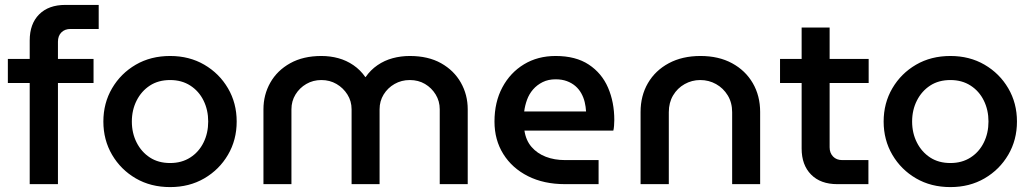

<svg xmlns="http://www.w3.org/2000/svg" viewBox="-20 -750 4202 782"><path d="M101 0V-412H12V-510H101V-585Q101 -653 139.5 -691.5Q178 -730 246 -730H382V-632H267Q244 -632 230 -618Q216 -604 216 -580V-510H361V-412H216V0Z M673 12Q594 12 533 -23.5Q472 -59 436.5 -119.5Q401 -180 401 -255Q401 -330 436.5 -390.5Q472 -451 533 -486.5Q594 -522 673 -522Q751 -522 812 -486.5Q873 -451 908.5 -390.5Q944 -330 944 -255Q944 -180 908.5 -119.5Q873 -59 812 -23.5Q751 12 673 12ZM673 -86Q720 -86 755 -108.5Q790 -131 809 -169.5Q828 -208 828 -255Q828 -302 809 -340.5Q790 -379 755 -401.5Q720 -424 673 -424Q625 -424 590.5 -401.5Q556 -379 536.5 -340.5Q517 -302 517 -255Q517 -208 536.5 -169.5Q556 -131 590.5 -108.5Q625 -86 673 -86Z M1053 0V-305Q1053 -364 1081 -413.5Q1109 -463 1162 -492.5Q1215 -522 1289 -522Q1325 -522 1358 -513Q1391 -504 1419.5 -484.5Q1448 -465 1468 -436H1469Q1489 -465 1517.5 -484.5Q1546 -504 1579.5 -513Q1613 -522 1649 -522Q1724 -522 1776.5 -492.5Q1829 -463 1857 -413.5Q1885 -364 1885 -305V0H1771V-305Q1771 -338 1754.5 -365Q1738 -392 1711 -408Q1684 -424 1649 -424Q1615 -424 1587 -408Q1559 -392 1542.5 -365Q1526 -338 1526 -305V0H1412V-305Q1412 -338 1395 -365Q1378 -392 1350.5 -408Q1323 -424 1289 -424Q1255 -424 1227.5 -408Q1200 -392 1183.5 -365Q1167 -338 1167 -305V0Z M2281 0Q2195 0 2130.5 -32.5Q2066 -65 2030 -122.5Q1994 -180 1994 -255Q1994 -334 2026 -394Q2058 -454 2114 -488Q2170 -522 2243 -522Q2325 -522 2378 -487Q2431 -452 2456.5 -393Q2482 -334 2482 -261Q2482 -251 2481 -238Q2480 -225 2478 -218H2116Q2122 -178 2145 -151.5Q2168 -125 2203 -111.5Q2238 -98 2281 -98H2418V0ZM2115 -296H2367Q2366 -315 2361.5 -334Q2357 -353 2347.5 -370Q2338 -387 2323.5 -399.5Q2309 -412 2289 -419.5Q2269 -427 2243 -427Q2213 -427 2190 -415.5Q2167 -404 2151 -385.5Q2135 -367 2126.5 -343.5Q2118 -320 2115 -296Z M2589 0V-294Q2589 -360 2619 -411.5Q2649 -463 2704 -492.5Q2759 -522 2833 -522Q2907 -522 2961.5 -492.5Q3016 -463 3046 -411.5Q3076 -360 3076 -294V0H2962V-293Q2962 -332 2944 -361.5Q2926 -391 2896.5 -407.5Q2867 -424 2832 -424Q2798 -424 2768.5 -407.5Q2739 -391 2721.5 -361.5Q2704 -332 2704 -293V0Z M3390 0Q3322 0 3283.5 -39Q3245 -78 3245 -145V-638H3359V-150Q3359 -127 3373 -112.5Q3387 -98 3410 -98H3517V0ZM3157 -412V-510H3518V-412Z M3851 12Q3772 12 3711 -23.5Q3650 -59 3614.5 -119.5Q3579 -180 3579 -255Q3579 -330 3614.5 -390.5Q3650 -451 3711 -486.5Q3772 -522 3851 -522Q3929 -522 3990 -486.5Q4051 -451 4086.5 -390.5Q4122 -330 4122 -255Q4122 -180 4086.5 -119.5Q4051 -59 3990 -23.5Q3929 12 3851 12ZM3851 -86Q3898 -86 3933 -108.5Q3968 -131 3987 -169.5Q4006 -208 4006 -255Q4006 -302 3987 -340.5Q3968 -379 3933 -401.5Q3898 -424 3851 -424Q3803 -424 3768.5 -401.5Q3734 -379 3714.5 -340.5Q3695 -302 3695 -255Q3695 -208 3714.5 -169.5Q3734 -131 3768.5 -108.5Q3803 -86 3851 -86Z"/></svg>

Font: MuseoModerno SemiBold Medium
Style: Regular
Weight: 500
Version: Version 1.001